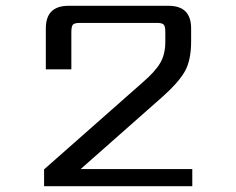

<svg xmlns="http://www.w3.org/2000/svg" viewBox="-20 -642 812 662"><path d="M643 -59V0H132V-58L472 -358Q515 -395 532.5 -425Q550 -455 550 -498V-531Q550 -550 545 -556.5Q540 -563 522 -563H255Q236 -563 231 -556.5Q226 -550 226 -531V-403H138V-544Q138 -622 216 -622H561Q639 -622 639 -544V-500Q639 -432 616 -393.5Q593 -355 541 -309L258 -59Z"/></svg>

Font: Sarpanch
Style: Regular
Weight: 400
Designer: Manushi Parikh (Devanagari and Latin), Jyotish Sonowal (Devanagari)
Foundry: Indian Type Foundry
Version: Version 2.004;PS 1.0;hotconv 1.0.78;makeotf.lib2.5.61930; tt